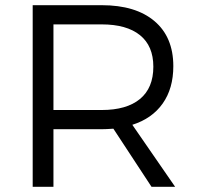

<svg xmlns="http://www.w3.org/2000/svg" viewBox="-20 -720 763 740"><path d="M417 -224Q389 -222 372 -222H186V0H106V-700H372Q503 -700 575.5 -638.5Q648 -577 648 -465Q648 -379 607 -321Q566 -263 490 -239L655 0H564ZM571 -463Q571 -543 519.5 -584.5Q468 -626 372 -626H186V-296H372Q468 -296 519.5 -338.5Q571 -381 571 -463Z"/></svg>

Font: Kalaa
Style: Regular
Weight: 400
Version: Version 1.20 June 5, 2016